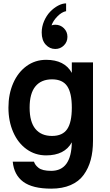

<svg xmlns="http://www.w3.org/2000/svg" viewBox="-20 -893 652 1133"><path d="M287.1 -424.8Q223.1 -424.8 189 -383.3Q154.8 -341.8 154.8 -257.8Q154.8 -173.8 189 -132.3Q223.1 -90.8 287.1 -90.8Q349.1 -90.8 376.5 -131.1Q403.8 -171.4 403.8 -257.8Q403.8 -344.2 376.5 -384.5Q349.1 -424.8 287.1 -424.8ZM403.8 -53.2Q361.3 23.9 252 23.9Q187.5 23.9 136.7 -12.7Q85.9 -49.3 57.9 -113.5Q29.8 -177.7 29.8 -257.8Q29.8 -337.9 57.9 -402.1Q85.9 -466.3 136.7 -503.2Q187.5 -540 252 -540Q361.3 -540 403.8 -462.9V-524.9H528.8V-62Q528.8 0.5 515.4 50.3Q502 100.1 473.6 139.2Q445.3 178.2 396.7 199.2Q348.1 220.2 282.2 220.2Q171.9 220.2 117.2 179.7Q62.5 139.2 55.2 61H180.2Q184.6 72.3 190.2 80.1Q195.8 87.9 206.8 96.9Q217.8 106 236.8 110.6Q255.9 115.2 282.2 115.2Q400.9 115.2 403.8 -53.2ZM377.9 -675.8Q377.9 -645.5 356.9 -624.8Q335.9 -604 306.2 -604Q273.4 -604 249.8 -629.6Q226.1 -655.3 226.1 -701.2Q226.1 -735.8 240.2 -768.6Q254.4 -801.3 275.9 -823.7Q297.4 -846.2 322.5 -859.6Q347.7 -873 370.1 -873V-827.1Q344.2 -822.3 318.6 -796.1Q293 -770 284.2 -743.2Q293.5 -747.1 306.2 -747.1Q336.4 -747.1 357.2 -726.3Q377.9 -705.6 377.9 -675.8Z"/></svg>

Font: Miedinger*
Style: Bold
Weight: 700
Version: Version 001.000